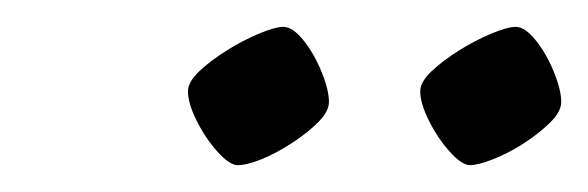

<svg xmlns="http://www.w3.org/2000/svg" viewBox="-20 -719 438 143"><path d="M330 -596Q324 -596 315 -606Q306 -616 299.5 -629Q293 -642 293 -651Q293 -658 301.5 -666Q310 -674 322 -681.5Q334 -689 346 -694Q358 -699 364 -699Q371 -699 379 -689Q387 -679 392.5 -665.5Q398 -652 398 -643Q398 -636 390 -628Q382 -620 370.5 -612.5Q359 -605 347.5 -600.5Q336 -596 330 -596ZM157 -596Q151 -596 142 -606Q133 -616 126.5 -629Q120 -642 120 -651Q120 -658 128.5 -666Q137 -674 149 -681.5Q161 -689 173 -694Q185 -699 191 -699Q198 -699 206 -689Q214 -679 219.5 -665.5Q225 -652 225 -643Q225 -636 217 -628Q209 -620 197.5 -612.5Q186 -605 175 -600.5Q164 -596 157 -596Z"/></svg>

Font: Texturina 12pt Thin
Style: Italic
Weight: 250
Italic angle: -11°
Designer: Guillermo Torres Carreño
Foundry: Omnibus-Type
Version: Version 1.002